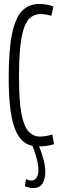

<svg xmlns="http://www.w3.org/2000/svg" viewBox="-20 -730 306 970"><path d="M24 -339Q24 -479 41 -560Q58 -641 92 -675.5Q126 -710 178 -710Q195 -710 214 -707Q233 -704 250 -697L239 -650Q211 -659 184 -659Q159 -659 138.5 -645Q118 -631 104 -596Q90 -561 83 -498Q76 -435 76 -338Q76 -219 88.5 -154.5Q101 -90 125 -65Q149 -40 182 -40Q193 -40 213 -43Q233 -46 244 -51L253 -2Q237 4 214.5 7Q192 10 174 10Q138 10 110.5 -6Q83 -22 63.5 -60.5Q44 -99 34 -167Q24 -235 24 -339ZM111 175Q127 182 140 182Q155 182 164.5 168Q174 154 174 129Q174 104 165 70Q156 36 141 -1H173Q187 30 198 69Q209 108 209 138Q209 171 195.5 195.5Q182 220 149 220Q140 220 128.5 218Q117 216 106 210Z"/></svg>

Font: Georama Extra Condensed Light
Style: Regular
Weight: 300
Width: 2
Designer: Jean-Baptiste Levee
Foundry: Production Type
Version: Version 1.000